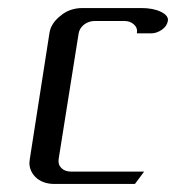

<svg xmlns="http://www.w3.org/2000/svg" viewBox="-20 -458 438 478"><path d="M53.2 -52.7Q53.2 -55.2 54.2 -62L103 -375Q106.4 -399.9 130.9 -418.9Q153.3 -438 186 -438H331.1Q361.3 -438 380.4 -428.7Q400.4 -418.9 397.9 -405.8Q395.5 -392.6 382.8 -383.8Q369.6 -375 356.9 -375H320.8Q323.2 -388.2 313.5 -397Q304.2 -405.8 289.1 -405.8H216.8Q201.2 -405.8 189.5 -397Q178.2 -388.2 175.8 -375L126 -62Q124 -48.3 132.8 -39.6Q141.6 -30.8 157.2 -30.8H338.9L315.9 0H116.2Q85 0 67.4 -18.1Q53.2 -33.2 53.2 -52.7Z"/></svg>

Font: Hhenum
Style: Italic
Weight: 400
Designer: T. Christopher White
Version: Version 1.0